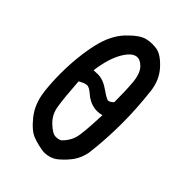

<svg xmlns="http://www.w3.org/2000/svg" viewBox="-221 -847 942 942"><g transform="rotate(45 250.0 -376.0)"><path d="M48.8 -330.1Q48.8 -450.2 72.3 -550.8Q92.8 -636.7 141.6 -687.5Q190.4 -738.3 225.6 -747.1Q246.1 -752 263.2 -752Q280.3 -752 293.9 -750Q330.1 -744.1 372.6 -697.8Q415 -651.4 422.9 -582Q435.5 -469.7 435.5 -376Q435.5 -289.1 427.7 -204.1Q424.8 -172.9 421.9 -153.3Q414.1 -114.3 393.6 -84Q373 -54.7 341.3 -27.3Q309.6 0 263.7 0H262.7Q222.7 -4.9 187.5 -17.6Q150.4 -29.3 107.4 -82.5Q64.5 -135.7 55.7 -210.9Q48.8 -265.6 48.8 -330.1ZM223.6 -359.4Q197.3 -382.8 182.1 -382.8Q167 -382.8 138.7 -366.2Q146.5 -254.9 154.3 -208Q161.1 -160.2 195.3 -127.4Q229.5 -94.7 251 -94.7Q272.5 -94.7 284.2 -102.5Q312.5 -129.9 323.2 -163.6Q334 -197.3 338.9 -332Q323.2 -327.1 306.6 -327.1Q261.7 -327.1 223.6 -359.4ZM308.6 -402.3Q319.3 -402.3 335 -418Q335 -497.1 330.1 -552.7Q325.2 -608.4 299.8 -633.8Q279.3 -654.3 259.8 -654.3Q226.6 -654.3 195.3 -600.6Q164.1 -546.9 152.3 -457Q166 -458 182.6 -458Q219.7 -458 263.7 -425.8Q287.1 -409.2 303.7 -402.3Q306.6 -402.3 308.6 -402.3Z"/></g></svg>

Font: JasonHandwriting2
Style: SemiBold
Weight: 600
Version: Version 1.04.7